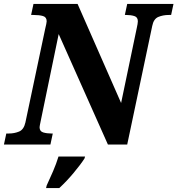

<svg xmlns="http://www.w3.org/2000/svg" viewBox="-43 -734 901 975"><path d="M-23 0 -11 -56H1Q30 -56 54 -66Q78 -76 86 -112L187 -590Q190 -603 192 -612Q194 -621 194 -626Q194 -647 175.5 -652.5Q157 -658 127 -658H115L127 -714H351L572 -211L652 -594Q654 -602 655.5 -611.5Q657 -621 657 -626Q657 -647 639 -652.5Q621 -658 598 -658H591L603 -714H838L826 -658H814Q785 -658 761 -648Q737 -638 730 -602L603 0H505L255 -561L164 -121Q158 -93 158 -88Q158 -67 176.5 -61.5Q195 -56 218 -56H225L213 0ZM194 208Q210 174 226.5 135.5Q243 97 254 61H389L386 71Q366 102 330.5 144.5Q295 187 258 221H191Z"/></svg>

Font: Noto Serif SemiCondensed ExtraBold
Style: Italic
Weight: 800
Width: 4
Italic angle: -12°
Designer: Monotype Design Team
Foundry: Monotype Imaging Inc.
Version: Version 2.014; ttfautohint (v1.8.4.7-5d5b)